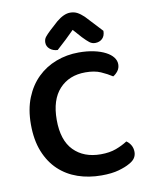

<svg xmlns="http://www.w3.org/2000/svg" viewBox="-92 -898 764 981"><g transform="rotate(-10 289.5 -407.5)"><path d="M537 -529Q537 -509 526 -494.5Q515 -480 501 -472Q475 -489 443 -503Q411 -517 364 -517Q279 -517 228.5 -462Q178 -407 178 -303Q178 -197 230 -144Q282 -91 370 -91Q416 -91 449.5 -103.5Q483 -116 509 -133Q523 -124 532 -108.5Q541 -93 541 -73Q541 -56 532 -42Q523 -28 502 -17Q482 -5 445.5 5.5Q409 16 355 16Q289 16 232.5 -3.5Q176 -23 134 -62.5Q92 -102 68 -162Q44 -222 44 -303Q44 -381 68 -440.5Q92 -500 133.5 -540.5Q175 -581 230.5 -602Q286 -623 348 -623Q391 -623 426 -615.5Q461 -608 486 -595Q511 -582 524 -565Q537 -548 537 -529ZM338 -742Q318 -722 294 -699Q270 -676 245 -654Q221 -655 205 -668.5Q189 -682 189 -702Q189 -719 198 -730.5Q207 -742 225 -759L269 -799Q308 -831 340 -831Q361 -831 377 -822.5Q393 -814 411 -797L492 -710Q492 -684 477.5 -670Q463 -656 440 -656Q424 -656 411 -666Q398 -676 378 -697Z"/></g></svg>

Font: Baloo Paaji 2 SemiBold
Style: Regular
Weight: 600
Designer: Shuchita Grover, Noopur Datye and Ek Type
Foundry: Ek Type
Version: Version 1.640;hotconv 1.0.111;makeotfexe 2.5.65597; ttfautoh